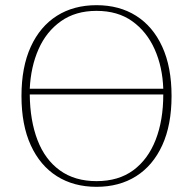

<svg xmlns="http://www.w3.org/2000/svg" viewBox="-20 -709 746 742"><path d="M353 -667Q272 -667 215.5 -627Q159 -587 129 -519Q99 -451 95 -366H611Q608 -451 577.5 -519Q547 -587 491 -627Q435 -667 353 -667ZM353 -689Q441 -689 506 -648Q571 -607 607 -528.5Q643 -450 643 -338Q643 -226 607 -147.5Q571 -69 506 -28Q441 13 353 13Q265 13 200 -28Q135 -69 99 -147.5Q63 -226 63 -338Q63 -450 99 -528.5Q135 -607 200 -648Q265 -689 353 -689ZM353 -9Q438 -9 495 -51Q552 -93 581.5 -168.5Q611 -244 611 -344H95Q96 -243 125 -167.5Q154 -92 211.5 -50.5Q269 -9 353 -9Z"/></svg>

Font: Source Serif 4 ExtraLight
Style: Regular
Weight: 200
Designer: Frank Grießhammer
Foundry: Adobe
Version: Version 4.005;hotconv 1.1.0;makeotfexe 2.6.0